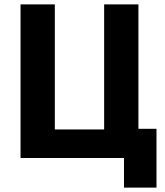

<svg xmlns="http://www.w3.org/2000/svg" viewBox="-20 -720 752 875"><path d="M545 135H693.2V-133H610.8V-700H454.6V-130H229.8V-700H73.6V0H545Z"/></svg>

Font: Fixel Variable
Style: Regular
Weight: 100
Width: 3
Designer: AlfaBravo + MacPaw
Foundry: Kyrylo Tkachov, Marchela Mozhyna, Serhii Makarenko, Maria Weinstein, Zakhar Kryvoshyya
Version: Version 1.211